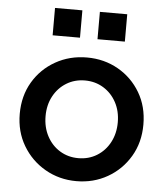

<svg xmlns="http://www.w3.org/2000/svg" viewBox="-54 -814 762 874"><g transform="rotate(5 326.5 -376.5)"><path d="M327 12Q405 12 469 -24.5Q533 -61 571 -125Q609 -189 609 -271Q609 -353 571.5 -416.5Q534 -480 470 -516.5Q406 -553 327 -553Q248 -553 183.5 -516.5Q119 -480 81.5 -416.5Q44 -353 44 -271Q44 -190 82 -126Q120 -62 184.5 -25Q249 12 327 12ZM327 -93Q280 -93 242.5 -116Q205 -139 183.5 -179.5Q162 -220 162 -271Q162 -322 183.5 -362Q205 -402 242.5 -425Q280 -448 327 -448Q374 -448 411.5 -425Q449 -402 470.5 -362Q492 -322 492 -271Q492 -220 470.5 -179.5Q449 -139 411.5 -116Q374 -93 327 -93ZM162 -640H287V-765H162ZM367 -640H492V-765H367Z"/></g></svg>

Font: Custom Plus Jakarta Sans SemiBold
Style: Regular
Weight: 600
Designer: Gumpita Rahayu & FullSphere
Foundry: Tokotype & FullSphere
Version: Version 1.001;hotconv 1.0.117;makeotfexe 2.5.65602